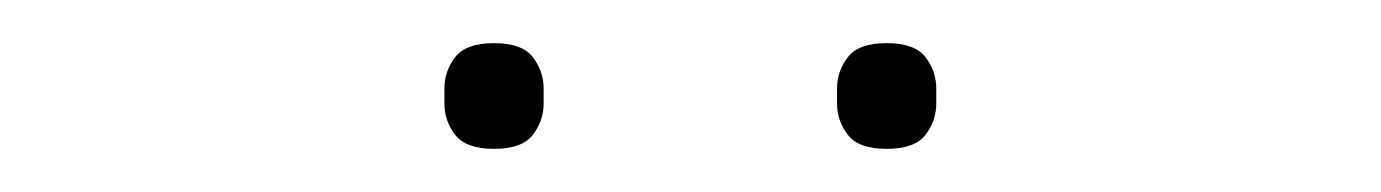

<svg xmlns="http://www.w3.org/2000/svg" viewBox="-20 -711 640 89"><path d="M209 -642Q196 -642 191 -648.5Q186 -655 186 -663V-670Q186 -678 191 -684.5Q196 -691 209 -691Q222 -691 227 -684.5Q232 -678 232 -670V-663Q232 -655 227 -648.5Q222 -642 209 -642ZM391 -642Q378 -642 373 -648.5Q368 -655 368 -663V-670Q368 -678 373 -684.5Q378 -691 391 -691Q404 -691 409 -684.5Q414 -678 414 -670V-663Q414 -655 409 -648.5Q404 -642 391 -642Z"/></svg>

Font: IBM Plex Sans Thin
Style: Regular
Weight: 250
Designer: Mike Abbink, Paul van der Laan, Pieter van Rosmalen
Foundry: Bold Monday
Version: Version 3.201